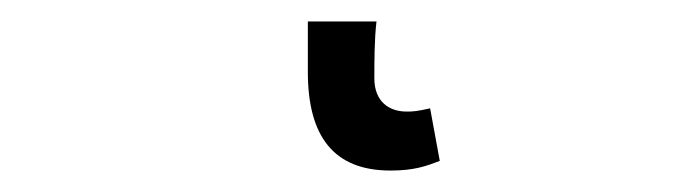

<svg xmlns="http://www.w3.org/2000/svg" viewBox="-20 42 640 179"><path d="M344 201C366 201 377 197 390 192L381 143C368 146 364 146 359 146C343 146 329 137 329 115C329 100 329 79 331 62H267V109C267 169 291 201 344 201Z"/></svg>

Font: Hasklig
Style: Regular
Weight: 400
Monospace: yes
Designer: Paul D. Hunt, Teo Tuominen
Foundry: Adobe Systems Incorporated
Version: Version 2.030;PS 1.0;hotconv 16.6.51;makeotf.lib2.5.65220